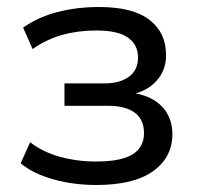

<svg xmlns="http://www.w3.org/2000/svg" viewBox="-20 -519 565 548"><path d="M255 9Q189 9 131 -7.5Q73 -24 39 -53L66 -113Q102 -85 151 -71.5Q200 -58 253 -58Q326 -58 358.5 -78.5Q391 -99 391 -139Q391 -178 364.5 -197.5Q338 -217 288 -217H164V-281H278Q322 -281 348 -300Q374 -319 374 -355Q374 -391 345.5 -411.5Q317 -432 255 -432Q203 -432 158 -419.5Q113 -407 73 -379L46 -440Q88 -470 143.5 -484.5Q199 -499 263 -499Q359 -499 406.5 -462.5Q454 -426 454 -361Q454 -318 426 -287.5Q398 -257 349 -248V-255Q388 -251 415.5 -235.5Q443 -220 457.5 -194.5Q472 -169 472 -136Q472 -70 417 -30.5Q362 9 255 9Z"/></svg>

Font: Nunito Sans 10pt
Style: Regular
Weight: 400
Designer: Vernon Adams
Foundry: Vernon Adams
Version: Version 3.101;gftools[0.9.27]